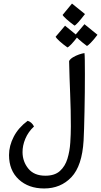

<svg xmlns="http://www.w3.org/2000/svg" viewBox="-20 -836 569 1081"><path d="M228.5 225.1Q140.6 225.1 85.7 174.3Q30.8 123.5 30.8 37.1Q30.8 -15.1 57.4 -66.4Q84 -117.7 135.7 -155.8Q158.2 -149.4 171.4 -124Q138.7 -93.3 122.6 -54.7Q106.4 -16.1 106.9 21.5Q107.4 74.2 139.9 113.8Q172.4 153.3 235.4 153.3Q288.1 153.3 317.4 126.7Q346.7 100.1 359.6 57.9Q372.6 15.6 375.7 -32.7Q378.9 -81.1 378.9 -124.5Q378.9 -215.8 375 -307.9Q371.1 -399.9 369.1 -492.2Q375 -503.9 390.9 -513.4Q406.7 -522.9 425 -529.3Q443.4 -535.6 455.6 -537.1Q457 -528.3 457.5 -495.4Q458 -462.4 458 -419.4Q458 -371.6 457.5 -316.4Q457 -261.2 455.8 -208.3Q454.6 -155.3 453.4 -112.3Q452.1 -69.3 450.7 -45.4Q442.4 97.7 382.1 161.4Q321.8 225.1 228.5 225.1ZM399.4 -691.9Q373.5 -710.9 354.7 -727.8Q335.9 -744.6 332.5 -752L385.3 -815.9L458.5 -756.8Q411.1 -695.3 399.4 -691.9ZM359.9 -568.8Q333.5 -587.4 314.9 -604.5Q296.4 -621.6 293 -628.9L346.2 -691.4L418.9 -631.8Q396 -601.6 380.6 -585.9Q365.2 -570.3 359.9 -568.8ZM469.7 -577.1Q443.8 -596.2 424.8 -613.3Q405.8 -630.4 402.3 -637.2L455.6 -699.7L528.8 -640.1Q508.3 -612.8 491.7 -595.9Q475.1 -579.1 469.7 -577.1Z"/></svg>

Font: Harmattan Medium
Style: Regular
Weight: 500
Designer: George W. Nuss III and SIL International
Foundry: SIL International
Version: Version 4.000